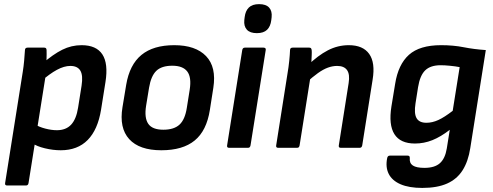

<svg xmlns="http://www.w3.org/2000/svg" viewBox="-20 -726 2422 943"><path d="M278.3 12Q240 12 200.2 2.3Q160.4 -7.3 137.7 -23.3L149.4 -116.4Q171.7 -102.4 202.3 -94.5Q232.8 -86.5 259.4 -86.5Q303.9 -86.5 329.3 -113.7Q354.7 -140.9 363.6 -197.7L380.6 -304.9Q388.6 -355.7 374.6 -379Q360.7 -402.2 325.5 -402.2Q295.2 -402.2 259.7 -383.1Q224.1 -364 178 -323.8L186.6 -412.3Q241 -459.4 285.8 -481.7Q330.7 -504.1 380.7 -504.1Q453 -504.1 482.7 -459Q512.3 -413.8 498 -323.2L476.3 -187Q460.3 -89 410.7 -38.5Q361 12 278.3 12ZM15.1 185Q3.1 185 5.1 173.3L91.8 -373Q96.1 -400 98.6 -427.9Q101.1 -455.7 102.5 -479.1Q102.5 -492.1 115.5 -492.1H197Q208.3 -492.1 208.7 -480.4Q209 -472.4 209 -459.7Q209 -447 208.5 -434.5Q208 -422 206 -414L204.7 -358.2L120.1 173.3Q118.1 185 107.7 185Z M772.5 12Q664.3 12 614.6 -42.7Q564.8 -97.4 581.5 -199.1L599.8 -309.6Q616.4 -408.3 674.7 -456.2Q732.9 -504.1 835.7 -504.1Q940.6 -504.1 992.1 -450.4Q1043.7 -396.6 1027.7 -294.3L1010.7 -185.8Q994.7 -83.8 936.1 -35.9Q877.6 12 772.5 12ZM782.2 -88.9Q834.7 -88.9 861.7 -114Q888.8 -139 897.7 -197.2L911.7 -285.3Q921.3 -346.4 899.8 -374.8Q878.2 -403.2 826.3 -403.2Q773.9 -403.2 747.8 -378.1Q721.7 -353 712.1 -295.2L697.5 -206.1Q688.2 -147.3 708.1 -118.1Q728 -88.9 782.2 -88.9Z M1105.5 0Q1093.4 0 1095.4 -11.7L1169.8 -480.4Q1172.1 -492.1 1182.8 -492.1H1274.1Q1279.8 -492.1 1283.1 -489.2Q1286.4 -486.4 1285.1 -480.4L1210.4 -11.7Q1209.4 -6.7 1206.6 -3.3Q1203.8 0 1198.1 0ZM1241.5 -563.2Q1208 -563.2 1192.5 -580.2Q1176.9 -597.3 1179.9 -627.4L1181.6 -641.5Q1185.3 -672.6 1202.3 -689.1Q1219.4 -705.7 1252.5 -705.7Q1286.6 -705.7 1301.9 -688.6Q1317.2 -671.6 1314.1 -641.5L1312.4 -627.4Q1308.8 -596.3 1291.7 -579.7Q1274.6 -563.2 1241.5 -563.2Z M1654 0Q1642 0 1644 -11.7L1692.3 -317.8Q1699.2 -361 1684.6 -381.6Q1670 -402.2 1635.8 -402.2Q1613.6 -402.2 1590.6 -393.9Q1567.7 -385.6 1541.6 -367Q1515.6 -348.4 1481.7 -317.9L1491 -404.4Q1541.4 -453.4 1590.2 -478.8Q1639 -504.1 1693 -504.1Q1762.7 -504.1 1793.3 -461.1Q1824 -418.1 1810 -334.1L1759 -11.7Q1756.6 0 1746.6 0ZM1346.5 0Q1334.4 0 1336.4 -11.7L1392.4 -367Q1397.4 -395.4 1400.6 -427.2Q1403.8 -459 1404.5 -479.7Q1404.5 -492.1 1417.5 -492.1H1498.3Q1504 -492.1 1506.8 -489.6Q1509.7 -487.1 1510.7 -480.4Q1511.7 -471.7 1511 -456.4Q1510.3 -441.1 1509.5 -424.6Q1508.7 -408.2 1506.7 -394.9L1506.7 -360.2L1451.4 -11.7Q1450.4 -6.7 1447.8 -3.3Q1445.1 0 1439.1 0Z M2146.4 -504.1Q2206.8 -504.1 2257.1 -494.1Q2307.3 -484.1 2366 -480.1L2289.7 1.5Q2279.7 66.6 2252.1 110.1Q2224.6 153.7 2176.2 175.3Q2127.8 197 2053.8 197Q1989 197 1947.3 179Q1905.6 160.9 1889 127.7Q1872.5 94.4 1881.8 49.4Q1884.5 38.3 1894.9 38.3H1982Q1993.4 38.3 1992.7 50Q1990.1 75.2 2007.7 86.9Q2025.3 98.5 2064.8 98.5Q2114.9 98.5 2140.7 75.4Q2166.4 52.3 2174.4 3.1L2189 -88.4Q2144.7 -54.1 2103.6 -37.6Q2062.4 -21.1 2018.1 -21.1Q1946.1 -21.1 1917.1 -67.1Q1888.1 -113.1 1902.5 -203.4L1920.8 -314.6Q1935.8 -409.4 1988.5 -456.8Q2041.3 -504.1 2146.4 -504.1ZM2074.3 -123Q2103.2 -123 2132.9 -136.6Q2162.6 -150.2 2203.4 -181.7L2237.6 -396.3Q2218 -400.3 2191.1 -402.9Q2164.3 -405.6 2144.3 -405.6Q2094.5 -405.6 2068.6 -380.7Q2042.7 -355.8 2033.4 -298.3L2020.8 -218.6Q2012.9 -168.9 2025.8 -146Q2038.8 -123 2074.3 -123Z"/></svg>

Font: Sofia Sans Hairline
Style: Italic
Weight: 1
Italic angle: -9°
Designer: Botio Nikoltchev, Ani Petrova
Foundry: lettersoup
Version: Version 4.102